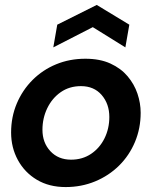

<svg xmlns="http://www.w3.org/2000/svg" viewBox="-20 -746 615 778"><path d="M246 12Q179 12 129.5 -17.5Q80 -47 52.5 -97.5Q25 -148 25 -209Q25 -272 48 -326.5Q71 -381 112 -422Q153 -463 207.5 -485.5Q262 -508 326 -508Q385 -508 427.5 -488.5Q470 -469 497 -437Q524 -405 537 -366.5Q550 -328 550 -289Q550 -226 527 -171Q504 -116 462.5 -75Q421 -34 365.5 -11Q310 12 246 12ZM268 -99Q314 -99 349 -122.5Q384 -146 403.5 -185.5Q423 -225 423 -272Q423 -325 392 -361Q361 -397 308 -397Q261 -397 226 -372.5Q191 -348 171.5 -307.5Q152 -267 152 -220Q152 -168 184 -133.5Q216 -99 268 -99ZM196 -554 212 -646 372 -726 504 -646 488 -554 356 -636Z"/></svg>

Font: Rethink Sans
Style: Bold Italic
Weight: 700
Italic angle: -10°
Designer: The Rethink Sans project authors (Hans Thiessen). DM Sans designed by Colophon Foundry.
Foundry: Rethink Communications LLC
Version: Version 1.001